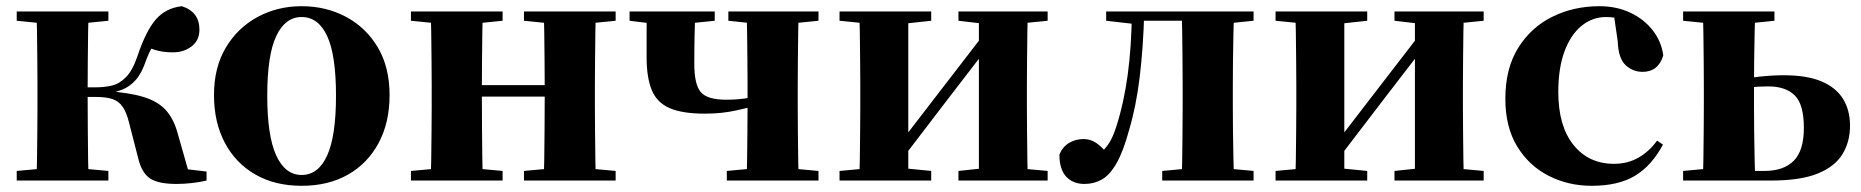

<svg xmlns="http://www.w3.org/2000/svg" viewBox="-20 -583 6008 620"><path d="M34 0V-31L144 -41H221L330 -31V0ZM34 -516V-546H330V-516L221 -505H144ZM97 0Q99 -26 99.5 -68.5Q100 -111 100.5 -157Q101 -203 101 -238V-308Q101 -343 100.5 -389Q100 -435 99.5 -478Q99 -521 97 -546H266Q265 -521 264.5 -477.5Q264 -434 263.5 -385.5Q263 -337 263 -296V-275Q263 -222 263.5 -168Q264 -114 264.5 -70Q265 -26 266 0ZM426 -73 397 -186Q389 -219 376.5 -237.5Q364 -256 343.5 -263Q323 -270 288 -270H182V-301H289Q316 -301 340.5 -306.5Q365 -312 386.5 -333.5Q408 -355 424 -402Q451 -483 483 -520Q515 -557 567 -563Q624 -545 624 -487Q624 -453 599 -433.5Q574 -414 539 -414Q514 -414 495.5 -418Q477 -422 455 -431L508 -480Q486 -454 474.5 -436Q463 -418 452 -389Q438 -347 418.5 -325Q399 -303 374.5 -293.5Q350 -284 320 -279L323 -289Q397 -284 443 -270Q489 -256 514.5 -228.5Q540 -201 553 -155L594 -11L480 -49L647 -29V0Q627 5 600.5 8Q574 11 550 11Q490 11 463.5 -7.5Q437 -26 426 -73Z M954 17Q868 17 804.5 -19.5Q741 -56 706 -122Q671 -188 671 -276Q671 -365 709 -429Q747 -493 811.5 -528Q876 -563 954 -563Q1033 -563 1097.5 -528.5Q1162 -494 1200 -430Q1238 -366 1238 -276Q1238 -187 1202.5 -121Q1167 -55 1103.5 -19Q1040 17 954 17ZM954 -18Q1008 -18 1036.5 -81Q1065 -144 1065 -274Q1065 -405 1036.5 -466.5Q1008 -528 954 -528Q901 -528 872 -466.5Q843 -405 843 -274Q843 -144 872 -81Q901 -18 954 -18Z M1370 0Q1372 -26 1372.5 -68.5Q1373 -111 1373.5 -157Q1374 -203 1374 -238V-308Q1374 -343 1373.5 -389Q1373 -435 1372.5 -478Q1372 -521 1370 -546H1539Q1538 -521 1537.5 -477.5Q1537 -434 1536.5 -386Q1536 -338 1536 -298V-276Q1536 -222 1536.5 -168Q1537 -114 1537.5 -70Q1538 -26 1539 0ZM1735 0Q1737 -26 1737.5 -70Q1738 -114 1738.5 -168Q1739 -222 1739 -276V-298Q1739 -338 1738.5 -386Q1738 -434 1737.5 -477.5Q1737 -521 1735 -546H1904Q1903 -521 1902.5 -478Q1902 -435 1901.5 -389Q1901 -343 1901 -308V-238Q1901 -203 1901.5 -157Q1902 -111 1902.5 -68.5Q1903 -26 1904 0ZM1307 0V-31L1417 -41H1494L1603 -31V0ZM1307 -516V-546H1603V-516L1494 -505H1417ZM1672 0V-31L1781 -41H1859L1968 -31V0ZM1672 -516V-546H1968V-516L1859 -505H1781ZM1455 -271V-308H1819V-271Z M2256 -216Q2183 -216 2142 -234Q2101 -252 2084.5 -292.5Q2068 -333 2068 -398Q2068 -448 2068 -481.5Q2068 -515 2069 -546H2225Q2224 -511 2223 -471Q2222 -431 2222 -377Q2222 -310 2243 -285.5Q2264 -261 2325 -261Q2357 -261 2385.5 -265Q2414 -269 2451 -279V-249Q2405 -237 2358 -226.5Q2311 -216 2256 -216ZM2391 0Q2392 -26 2392.5 -68.5Q2393 -111 2393.5 -157.5Q2394 -204 2394 -240V-308Q2394 -343 2393.5 -389Q2393 -435 2392.5 -478Q2392 -521 2391 -546H2559Q2558 -521 2557.5 -478Q2557 -435 2556.5 -389Q2556 -343 2556 -308V-238Q2556 -203 2556.5 -157Q2557 -111 2557.5 -68.5Q2558 -26 2559 0ZM2013 -516V-546H2288V-516L2181 -505H2102ZM2327 0V-31L2435 -41H2513L2623 -31V0ZM2332 -516V-546H2623V-516L2514 -505H2436Z M2691 0V-31L2800 -41H2886L2987 -31V0ZM3075 0V-31L3169 -41H3254L3363 -31V0ZM2754 0Q2756 -26 2756.5 -68.5Q2757 -111 2757.5 -157Q2758 -203 2758 -238V-308Q2758 -343 2757.5 -389Q2757 -435 2756.5 -478Q2756 -521 2754 -546H2913V0ZM2881 -54 2826 -84H2858L3008 -279L3173 -493L3228 -466H3197L3040 -262ZM3141 0V-546H3299Q3298 -521 3297.5 -478Q3297 -435 3296.5 -389Q3296 -343 3296 -308V-238Q3296 -203 3296.5 -157Q3297 -111 3297.5 -68.5Q3298 -26 3299 0ZM2691 -516V-546H2987V-516L2886 -505H2801ZM3075 -516V-546H3363V-516L3254 -505H3169Z M3482 11Q3445 11 3423 -12.5Q3401 -36 3401 -84Q3412 -110 3433 -122Q3454 -134 3479 -134Q3501 -134 3519 -122Q3537 -110 3556 -87V-73H3533V-88Q3550 -103 3562 -122Q3574 -141 3584 -172Q3609 -249 3621.5 -341Q3634 -433 3635 -546H3675Q3672 -432 3660.5 -336Q3649 -240 3626 -163Q3607 -93 3585 -55Q3563 -17 3537.5 -3Q3512 11 3482 11ZM3552 -516V-546H3656V-505H3648ZM3657 -516V-546H3845V-516ZM3733 0V-31L3841 -41H3920L4028 -31V0ZM3796 0Q3797 -26 3797.5 -68.5Q3798 -111 3798.5 -157Q3799 -203 3799 -238V-308Q3799 -343 3798.5 -389Q3798 -435 3797.5 -478Q3797 -521 3796 -546H3965Q3964 -521 3963 -478Q3962 -435 3961.5 -389Q3961 -343 3961 -308V-238Q3961 -203 3961.5 -157Q3962 -111 3963 -68.5Q3964 -26 3965 0ZM3880 -505V-546H4028V-516L3920 -505Z M4099 0V-31L4208 -41H4294L4395 -31V0ZM4483 0V-31L4577 -41H4662L4771 -31V0ZM4162 0Q4164 -26 4164.5 -68.5Q4165 -111 4165.5 -157Q4166 -203 4166 -238V-308Q4166 -343 4165.5 -389Q4165 -435 4164.5 -478Q4164 -521 4162 -546H4321V0ZM4289 -54 4234 -84H4266L4416 -279L4581 -493L4636 -466H4605L4448 -262ZM4549 0V-546H4707Q4706 -521 4705.5 -478Q4705 -435 4704.5 -389Q4704 -343 4704 -308V-238Q4704 -203 4704.5 -157Q4705 -111 4705.5 -68.5Q4706 -26 4707 0ZM4099 -516V-546H4395V-516L4294 -505H4209ZM4483 -516V-546H4771V-516L4662 -505H4577Z M5120 17Q5044 17 4980.5 -15.5Q4917 -48 4879 -110.5Q4841 -173 4841 -264Q4841 -362 4882.5 -428.5Q4924 -495 4993 -529Q5062 -563 5145 -563Q5200 -563 5244.5 -542Q5289 -521 5317 -485Q5345 -449 5351 -404Q5335 -351 5284 -351Q5253 -351 5229.5 -372.5Q5206 -394 5204 -449L5190 -545L5267 -499Q5239 -514 5215.5 -521Q5192 -528 5166 -528Q5122 -528 5087 -499.5Q5052 -471 5032 -417Q5012 -363 5012 -286Q5012 -176 5061 -115Q5110 -54 5192 -54Q5236 -54 5271 -74Q5306 -94 5331 -129L5350 -116Q5313 -47 5259 -15Q5205 17 5120 17Z M5563 0V-31H5677Q5740 -31 5772.5 -64Q5805 -97 5805 -170Q5805 -246 5775.5 -275Q5746 -304 5690 -304Q5658 -304 5631.5 -301Q5605 -298 5579 -292V-323Q5620 -331 5661.5 -335.5Q5703 -340 5741 -340Q5814 -340 5861 -320.5Q5908 -301 5931 -264.5Q5954 -228 5954 -177Q5954 -125 5929.5 -85Q5905 -45 5849.5 -22.5Q5794 0 5699 0ZM5479 0Q5480 -26 5480.5 -68.5Q5481 -111 5481.5 -157Q5482 -203 5482 -238V-308Q5482 -343 5481.5 -389Q5481 -435 5480.5 -478Q5480 -521 5479 -546H5648Q5647 -521 5646 -478Q5645 -435 5644.5 -389Q5644 -343 5644 -308V-238Q5644 -203 5644.5 -157Q5645 -111 5646 -68.5Q5647 -26 5648 0ZM5415 -516V-546H5710V-516L5602 -505H5524ZM5415 0V-31L5524 -41H5564V0Z"/></svg>

Font: Noto Serif JP Black
Style: Regular
Weight: 900
Designer: Ryoko NISHIZUKA 西塚涼子 (kana & ideographs); Frank Grießhammer (Latin, Greek & Cyrillic); Wenlong ZHANG 张文龙 (bopomofo); San
Foundry: Adobe
Version: Version 2.003-H1;hotconv 1.1.1;makeotfexe 2.6.0